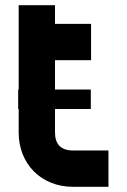

<svg xmlns="http://www.w3.org/2000/svg" viewBox="-20 -720 488 740"><path d="M50 -375H52V-700H192V-628H331V-488H192V-375H330V-300H192V-210Q192 -140 262 -140H398V0H262Q216 0 177.5 -15.5Q139 -31 111 -59Q83 -87 67.5 -125.5Q52 -164 52 -210V-300H50Z"/></svg>

Font: CAT North
Style: Regular
Weight: 400
Designer: Peter Wiegel
Foundry: Peter Wiegel
Version: Version 1.000